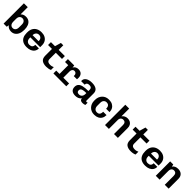

<svg xmlns="http://www.w3.org/2000/svg" viewBox="592 -2763 4815 4815"><g transform="rotate(45 3000.0 -355.0)"><path d="M348 10Q301 10 262 -9Q223 -28 199 -64L188 0H77V-720H214V-463Q235 -489 269.5 -505Q304 -521 353 -521Q421 -521 466 -489Q511 -457 533.5 -400Q556 -343 556 -266V-253Q556 -173 530.5 -114Q505 -55 458.5 -22.5Q412 10 348 10ZM316 -81Q360 -81 389 -113Q418 -145 418 -212V-306Q418 -367 389 -398.5Q360 -430 316 -430Q272 -430 243 -398.5Q214 -367 214 -306V-212Q214 -145 243 -113Q272 -81 316 -81Z M902 10Q816 10 760 -21Q704 -52 677.5 -109Q651 -166 651 -243V-268Q651 -347 682 -403.5Q713 -460 770.5 -490.5Q828 -521 907 -521Q980 -521 1032.5 -493.5Q1085 -466 1114 -416.5Q1143 -367 1143 -301V-231H795V-207Q795 -144 826.5 -112Q858 -80 906 -80Q960 -80 987.5 -106Q1015 -132 1015 -186H1143Q1143 -125 1113 -81Q1083 -37 1029.5 -13.5Q976 10 902 10ZM796 -309H1009V-323Q1009 -355 996 -379Q983 -403 959 -417.5Q935 -432 904 -432Q870 -432 846 -415.5Q822 -399 809 -372.5Q796 -346 796 -317Z M1593 10Q1495 10 1439.5 -31.5Q1384 -73 1384 -173V-409H1245V-511H1389L1436 -674H1520V-511H1739V-409H1520V-185Q1520 -156 1532 -135Q1544 -114 1569.5 -104Q1595 -94 1636 -94Q1666 -94 1693 -101.5Q1720 -109 1739 -119V-19Q1714 -5 1673.5 2.5Q1633 10 1593 10Z M1961 0V-409H1847V-511H2072L2079 -443Q2095 -478 2131 -499.5Q2167 -521 2218 -521Q2290 -521 2329 -479.5Q2368 -438 2368 -371Q2368 -357 2367.5 -343Q2367 -329 2365 -314H2251V-339Q2251 -360 2242 -378Q2233 -396 2216 -407.5Q2199 -419 2173 -419Q2148 -419 2130.5 -405Q2113 -391 2104 -369Q2095 -347 2095 -322V0ZM1844 0V-100H2300V0Z M2622 10Q2544 10 2500 -27Q2456 -64 2456 -138Q2456 -198 2488.5 -235.5Q2521 -273 2591.5 -290.5Q2662 -308 2776 -308V-357Q2776 -395 2755 -414Q2734 -433 2688 -433Q2645 -433 2621.5 -414.5Q2598 -396 2598 -363V-355H2473Q2472 -365 2471.5 -368.5Q2471 -372 2471 -372Q2471 -372 2471 -371.5Q2471 -371 2471 -373Q2471 -441 2531.5 -481Q2592 -521 2693 -521Q2800 -521 2856 -480.5Q2912 -440 2912 -358V-110Q2912 -95 2919 -88Q2926 -81 2938 -81Q2956 -81 2970 -90V-9Q2956 0 2934 5Q2912 10 2888 10Q2854 10 2833 2Q2812 -6 2802 -22.5Q2792 -39 2789 -66Q2772 -40 2747.5 -23Q2723 -6 2691.5 2Q2660 10 2622 10ZM2669 -80Q2704 -80 2727.5 -95.5Q2751 -111 2763.5 -138.5Q2776 -166 2776 -200V-236Q2708 -236 2667.5 -227Q2627 -218 2609 -199Q2591 -180 2591 -148Q2591 -114 2610 -97Q2629 -80 2669 -80Z M3286 10Q3237 10 3194 -8.5Q3151 -27 3118.5 -60.5Q3086 -94 3068 -139.5Q3050 -185 3050 -240V-271Q3050 -326 3068 -371.5Q3086 -417 3118.5 -451Q3151 -485 3194 -503Q3237 -521 3287 -521H3306Q3373 -521 3422 -494.5Q3471 -468 3498 -420.5Q3525 -373 3525 -309H3405Q3405 -353 3392.5 -380Q3380 -407 3357 -419.5Q3334 -432 3301 -432Q3257 -432 3226 -400.5Q3195 -369 3195 -305V-207Q3195 -146 3224.5 -113Q3254 -80 3305 -80Q3337 -80 3359.5 -92Q3382 -104 3394 -131Q3406 -158 3406 -203H3525Q3525 -135 3497 -87.5Q3469 -40 3419 -15Q3369 10 3304 10Z M3674 0V-720H3811V-446Q3837 -483 3875.5 -502Q3914 -521 3961 -521Q4010 -521 4048.5 -501Q4087 -481 4108.5 -442.5Q4130 -404 4130 -348V0H3993V-321Q3993 -370 3969.5 -395Q3946 -420 3905 -420Q3878 -420 3856.5 -407.5Q3835 -395 3823 -372.5Q3811 -350 3811 -321V0Z M4593 10Q4495 10 4439.5 -31.5Q4384 -73 4384 -173V-409H4245V-511H4389L4436 -674H4520V-511H4739V-409H4520V-185Q4520 -156 4532 -135Q4544 -114 4569.5 -104Q4595 -94 4636 -94Q4666 -94 4693 -101.5Q4720 -109 4739 -119V-19Q4714 -5 4673.5 2.5Q4633 10 4593 10Z M5102 10Q5016 10 4960 -21Q4904 -52 4877.5 -109Q4851 -166 4851 -243V-268Q4851 -347 4882 -403.5Q4913 -460 4970.5 -490.5Q5028 -521 5107 -521Q5180 -521 5232.5 -493.5Q5285 -466 5314 -416.5Q5343 -367 5343 -301V-231H4995V-207Q4995 -144 5026.5 -112Q5058 -80 5106 -80Q5160 -80 5187.5 -106Q5215 -132 5215 -186H5343Q5343 -125 5313 -81Q5283 -37 5229.5 -13.5Q5176 10 5102 10ZM4996 -309H5209V-323Q5209 -355 5196 -379Q5183 -403 5159 -417.5Q5135 -432 5104 -432Q5070 -432 5046 -415.5Q5022 -399 5009 -372.5Q4996 -346 4996 -317Z M5474 0V-511H5585L5597 -448Q5620 -485 5659.5 -503Q5699 -521 5751 -521Q5833 -521 5881.5 -475.5Q5930 -430 5930 -345V0H5793V-313Q5793 -367 5770 -393.5Q5747 -420 5705 -420Q5676 -420 5655 -406Q5634 -392 5622.5 -367Q5611 -342 5611 -309V0Z"/></g></svg>

Font: Chivo Mono SemiBold
Style: Regular
Weight: 600
Monospace: yes
Designer: Hector Gatti
Foundry: Omnibus-Type
Version: Version 1.008